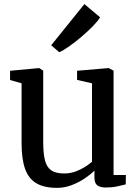

<svg xmlns="http://www.w3.org/2000/svg" viewBox="-20 -896 669 927"><path d="M491.1 9.3Q463.6 9.3 449.8 -1.2Q436 -11.6 436 -38.1V-72.3Q417.4 -53.6 388.7 -34.3Q360 -15.1 325.7 -2Q291.5 11 255.9 11Q193.2 11 155.7 -11.1Q118.1 -33.2 101.1 -80.7Q84.2 -128.3 84.2 -204.3V-493.8L28.6 -509.7V-554.3L168.5 -567.3H169.5L188.6 -554.7V-211.8Q188.6 -156.8 196.8 -123.1Q205.1 -89.4 226.9 -73.9Q248.6 -58.5 289.6 -58.5Q319 -58.5 344.6 -67.8Q370.2 -77.2 390.6 -90.3Q410.9 -103.3 424.2 -115.1V-493.8L352.1 -510.2V-554.3L503.4 -567.3H505L528.3 -554.7V-51H587.8L587 -5.7Q570 -1.5 546.1 3.9Q522.2 9.3 491.1 9.3ZM267.1 -644.2H265.8L227.1 -677.4L387.4 -876.2L463.3 -812.5Q452.8 -794.6 428.5 -769.7Q404.1 -744.7 373.8 -718.9Q343.6 -693.1 315 -672.9Q286.4 -652.7 267.1 -644.2Z"/></svg>

Font: Merriweather 7pt Light
Style: Regular
Weight: 300
Designer: Eben Sorkin
Foundry: Eben Sorkin
Version: Version 2.200;gftools[0.9.31]